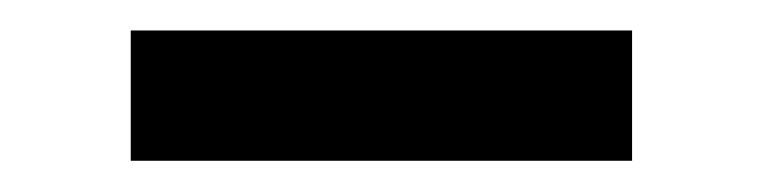

<svg xmlns="http://www.w3.org/2000/svg" viewBox="-20 -317 500 126"><path d="M65.8 -211.5V-297H394.8V-211.5Z"/></svg>

Font: Outfit Thin
Style: Regular
Weight: 100
Designer: Rodrigo Fuenzalida
Foundry: fragTYPE
Version: Version 1.000